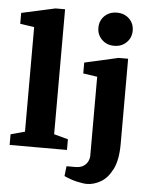

<svg xmlns="http://www.w3.org/2000/svg" viewBox="-60 -787 792 1004"><g transform="rotate(5 336.0 -285.0)"><path d="M14 0V-56L88 -76V-625L14 -636V-693L191 -732H241V-76L315 -56V0ZM434 168Q415 168 381.5 160.5Q348 153 314 137L320 85H365Q392 85 408 75Q424 65 431.5 49.5Q439 34 439 19V-395L365 -406V-463L542 -503H592V-56Q592 29 567 78Q542 127 505.5 147.5Q469 168 434 168ZM513 -564Q474 -564 448.5 -589Q423 -614 423 -651Q423 -689 448.5 -713.5Q474 -738 513 -738Q552 -738 577.5 -713.5Q603 -689 603 -651Q603 -614 577.5 -589Q552 -564 513 -564Z"/></g></svg>

Font: Manuale ExtraBold
Style: Regular
Weight: 800
Version: Version 1.002